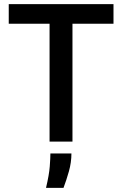

<svg xmlns="http://www.w3.org/2000/svg" viewBox="-20 -680 587 922"><path d="M218 0V-660H328V0ZM22 -566V-660H525V-566ZM201 222Q216 159 219 119Q222 79 222 57H323Q323 100 311 142.5Q299 185 285 222Z"/></svg>

Font: Bricolage Grotesque 24pt Medium
Style: Regular
Weight: 500
Designer: Mathieu Triay
Foundry: Atelier Triay
Version: Version 1.001;gftools[0.9.33.dev8+g029e19f]